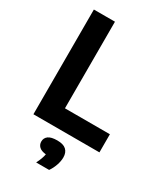

<svg xmlns="http://www.w3.org/2000/svg" viewBox="-238 -834 1009 1175"><g transform="rotate(30 266.0 -246.5)"><path d="M62.5 0V-740H211.5V-128H529V0ZM224.5 247Q246 204.5 251 174.5Q218 171 202.8 156.5Q187.5 142 187.5 120Q187.5 95 207.2 80.2Q227 65.5 270 65.5Q313 65.5 333.2 84.2Q353.5 103 353.5 138Q353.5 164 343 194Q332.5 224 316 247Z"/></g></svg>

Font: Encode Sans Semi Condensed
Style: Bold
Weight: 700
Width: 4
Designer: Multiple Designers
Foundry: Impallari Type
Version: Version 3.000; ttfautohint (v1.8.3) -l 8 -r 50 -G 200 -x 14 